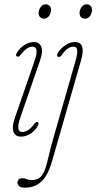

<svg xmlns="http://www.w3.org/2000/svg" viewBox="-20 -628 448 893"><path d="M183.5 -541Q174 -541 166.8 -548Q159.5 -555 159.5 -568Q159.5 -581.5 168.8 -594.8Q178 -608 193.5 -608Q203.5 -608 210.5 -601Q217.5 -594 217.5 -581Q217.5 -567.5 208.5 -554.2Q199.5 -541 183.5 -541ZM74 -79.5Q51.5 -14 84 -14Q95 -14 109 -21.8Q123 -29.5 139 -51Q148.5 -64 156.5 -59.5Q160 -57.5 159.2 -51.5Q158.5 -45.5 154.5 -40Q139 -15.5 118.5 -4Q98 7.5 77.5 7.5Q52 7.5 43 -14.2Q34 -36 49 -79.5L141 -345.5Q152 -376.5 149.8 -393.8Q147.5 -411 131 -411Q118 -411 105.2 -402.5Q92.5 -394 75 -372Q66 -361 58 -365.5Q50 -371 59.5 -384Q74 -406.5 95 -419.5Q116 -432.5 137.5 -432.5Q163 -432.5 172 -410.5Q181 -388.5 166.5 -347.5ZM374 -541Q364.5 -541 357.2 -548Q350 -555 350 -568Q350 -581.5 359.2 -594.8Q368.5 -608 384 -608Q394 -608 401 -601Q408 -594 408 -581Q408 -567.5 399 -554.2Q390 -541 374 -541ZM357 -347.5 221 125.5Q202.5 189 171.8 217Q141 245 96 245Q78 245 69.5 237.8Q61 230.5 61 221Q61 213.5 66.2 207.2Q71.5 201 84 201Q96.5 201 104.5 205.2Q112.5 209.5 128.5 209.5Q148 209.5 162.5 199.8Q177 190 187.5 164.5Q196.5 142.5 205.2 103.2Q214 64 228.5 13.5L331.5 -345.5Q340.5 -377 339.2 -394Q338 -411 321.5 -411Q309 -411 295.5 -402.2Q282 -393.5 268 -373Q262.5 -365 257.2 -363.8Q252 -362.5 248 -364.5Q244.5 -367 245.5 -372.8Q246.5 -378.5 250 -384Q261.5 -401.5 282.8 -417Q304 -432.5 328 -432.5Q381.5 -432.5 357 -347.5Z"/></svg>

Font: Fraunces144ptSuperSoftThinItalic
Style: Italic
Weight: 100
Italic angle: -16°
Version: Version 1.000;[0bf87f6ff]